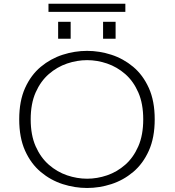

<svg xmlns="http://www.w3.org/2000/svg" viewBox="-20 -972 915 1004"><path d="M435.5 11Q371 11 308 -9.2Q245 -29.5 193.5 -72.5Q142 -115.5 111.2 -183.8Q80.5 -252 80.5 -348Q80.5 -444 111.2 -512Q142 -580 193.5 -622.8Q245 -665.5 308 -685.8Q371 -706 435.5 -706Q499.5 -706 562.2 -685.8Q625 -665.5 676.2 -622.8Q727.5 -580 758.2 -512Q789 -444 789 -348Q789 -252 758.2 -183.8Q727.5 -115.5 676.2 -72.5Q625 -29.5 562.2 -9.2Q499.5 11 435.5 11ZM435.5 -37.5Q488 -37.5 540 -55.2Q592 -73 634.8 -110.5Q677.5 -148 703.2 -206.8Q729 -265.5 729 -348Q729 -430 703.2 -488.8Q677.5 -547.5 634.8 -584.8Q592 -622 540 -639.8Q488 -657.5 435.5 -657.5Q383 -657.5 330.8 -639.8Q278.5 -622 235.5 -584.8Q192.5 -547.5 166.5 -488.8Q140.5 -430 140.5 -348Q140.5 -265.5 166.5 -206.8Q192.5 -148 235.5 -110.5Q278.5 -73 330.8 -55.2Q383 -37.5 435.5 -37.5ZM284 -858H349.5V-769.5H284ZM519 -858H584.5V-769.5H519ZM233.5 -910V-952.5H635.5V-910Z"/></svg>

Font: Trispace SemiExpanded ExtraLight
Style: Regular
Weight: 200
Width: 6
Designer: Tyler Finck
Foundry: Etcetera Type Company
Version: Version 1.210; ttfautohint (v1.8.3)